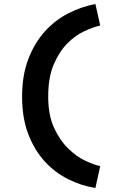

<svg xmlns="http://www.w3.org/2000/svg" viewBox="-20 -724 640 956"><path d="M455 212Q385 201 319 168Q253 135 202 79Q151 23 120.5 -57Q90 -137 90 -243Q90 -348 120.5 -428.5Q151 -509 202 -566Q253 -623 319 -657Q385 -691 455 -704L479 -597Q444 -589 399.5 -568.5Q355 -548 315 -507.5Q275 -467 247.5 -403Q220 -339 220 -243Q220 -151 249 -88Q278 -25 319.5 15.5Q361 56 405 76.5Q449 97 479 103Z"/></svg>

Font: PT Mono
Style: Bold
Weight: 700
Monospace: yes
Designer: A.Korolkova, I.Chaeva
Foundry: ParaType Ltd
Version: Version 1.000 OFL